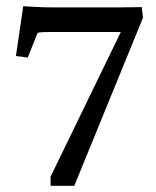

<svg xmlns="http://www.w3.org/2000/svg" viewBox="-20 -597 501 617"><path d="M218.8 0H142.6V-29.3L384.8 -528.3V-494.1H136.7Q127 -494.1 116.7 -493.7Q106.4 -493.2 100.6 -491.2L69.3 -412.1L31.2 -417L54.7 -577.1Q71.3 -576.2 86.4 -575.2Q101.6 -574.2 117.7 -573.7Q133.8 -573.2 152.3 -573.2H362.3Q379.9 -573.2 398.4 -573.7Q417 -574.2 435.5 -574.2L439.5 -540Z"/></svg>

Font: Crimson Pro ExtraLight
Style: Regular
Weight: 400
Version: Version 1.002